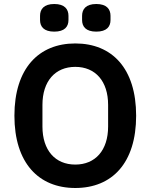

<svg xmlns="http://www.w3.org/2000/svg" viewBox="-20 -927 752 959"><path d="M251 -769C303 -769 322 -794 322 -827V-848C322 -881 303 -907 251 -907C199 -907 180 -881 180 -848V-827C180 -794 199 -769 251 -769ZM461 -769C513 -769 532 -794 532 -827V-848C532 -881 513 -907 461 -907C409 -907 390 -881 390 -848V-827C390 -794 409 -769 461 -769ZM356 12C540 12 660 -113 660 -349C660 -585 540 -710 356 -710C173 -710 52 -585 52 -349C52 -113 173 12 356 12ZM356 -105C256 -105 192 -176 192 -295V-403C192 -522 256 -593 356 -593C456 -593 520 -522 520 -403V-295C520 -176 456 -105 356 -105Z"/></svg>

Font: IBM Plex Devanagari Medium
Style: Regular
Weight: 600
Designer: Mike Abbink, Paul van der Laan, Pieter van Rosmalen, Erin McLaughlin
Foundry: Bold Monday
Version: Version 1.0